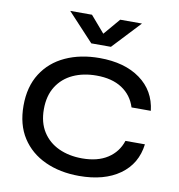

<svg xmlns="http://www.w3.org/2000/svg" viewBox="-95 -979 1004 1078"><g transform="rotate(10 406.5 -440.0)"><path d="M761 -227Q747 -114 658.5 -51Q570 12 427 12Q318 12 233 -27Q148 -66 100 -140.5Q52 -215 52 -323Q52 -431 100 -506.5Q148 -582 233 -621Q318 -660 427 -660Q570 -660 659 -595.5Q748 -531 761 -418H651Q630 -485 573 -522.5Q516 -560 427 -560Q352 -560 293.5 -533Q235 -506 201.5 -453Q168 -400 168 -323Q168 -247 201.5 -194.5Q235 -142 293.5 -115Q352 -88 427 -88Q515 -88 572 -125Q629 -162 650 -227ZM627 -892 478 -733H366L218 -892H342L423 -798L503 -892Z"/></g></svg>

Font: Syne SemiBold
Style: Regular
Weight: 600
Designer: Lucas Descroix
Foundry: Bonjour Monde
Version: Version 2.200; ttfautohint (v1.8.4)